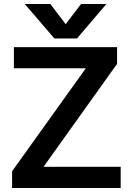

<svg xmlns="http://www.w3.org/2000/svg" viewBox="-20 -933 659 953"><path d="M103 -913H230L306 -813L382 -913H508L362 -742H250ZM40 -83 406 -594H49V-699H561V-616L196 -105H579V0H40Z"/></svg>

Font: Prompt Medium
Style: Regular
Weight: 500
Designer: Katatrad Team
Foundry: CadsonDemak
Version: Version 1.000